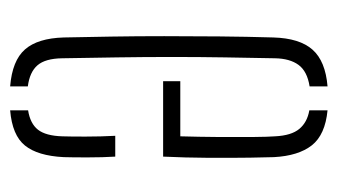

<svg xmlns="http://www.w3.org/2000/svg" viewBox="-160 -484 650 369"><g transform="rotate(-90 164.5 -300.0)"><path d="M276.5 -502Q277.5 -459.5 278.2 -410.2Q279 -361 279 -308.8Q279 -256.5 278.5 -203.2Q278 -150 276.5 -99Q275 -48.5 253 -23.8Q231 1 182.5 5V-29.5Q211.5 -34 223.8 -50.8Q236 -67.5 236.5 -96Q237.5 -142 238.2 -192Q239 -242 239 -294.2Q239 -346.5 238.2 -399.5Q237.5 -452.5 236.5 -505Q236 -537.5 223 -552.5Q210 -567.5 182.5 -571V-605Q232 -601 253.5 -576.5Q275 -552 276.5 -502ZM136.5 -605V-570.5Q111 -566.5 99.2 -551.5Q87.5 -536.5 86.5 -505Q86 -490 86 -460.5Q86 -431 87.5 -403H47.5Q46 -426.5 46 -456.5Q46 -486.5 46.5 -502Q49 -552 68.8 -576.5Q88.5 -601 136.5 -605ZM192.5 -311V-278H86.5Q85.5 -242.5 85.2 -205.2Q85 -168 85.2 -138.2Q85.5 -108.5 86.5 -96Q88 -64.5 100.8 -49.2Q113.5 -34 136.5 -30V5Q89.5 0.5 69.2 -25.2Q49 -51 46.5 -98Q46 -109 45.5 -143.8Q45 -178.5 45.2 -223.8Q45.5 -269 47.5 -311Z"/></g></svg>

Font: Big Shoulders Stencil Text Thin Thin
Style: Regular
Weight: 250
Version: Version 2.001